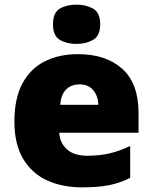

<svg xmlns="http://www.w3.org/2000/svg" viewBox="-20 -796 658 826"><path d="M315 -563Q436 -563 506 -500Q576 -437 576 -310V-225H235Q237 -182 267.5 -154Q298 -126 356 -126Q408 -126 451 -136Q494 -146 540 -168V-31Q500 -10 452.5 0Q405 10 333 10Q249 10 183.5 -19.5Q118 -49 80 -112Q42 -175 42 -273Q42 -373 76.5 -437Q111 -501 172.5 -532Q234 -563 315 -563ZM322 -433Q288 -433 265.5 -412Q243 -391 239 -345H403Q402 -382 381.5 -407.5Q361 -433 322 -433ZM309 -776Q350 -776 380.5 -759Q411 -742 411 -691Q411 -642 380.5 -624.5Q350 -607 309 -607Q267 -607 237.5 -624.5Q208 -642 208 -691Q208 -742 237.5 -759Q267 -776 309 -776Z"/></svg>

Font: Noto Sans Gurmukhi UI Black
Style: Regular
Weight: 900
Designer: Jelle Bosma - Monotype Design Team
Foundry: Monotype Imaging Inc.
Version: Version 2.004; ttfautohint (v1.8.4.7-5d5b)